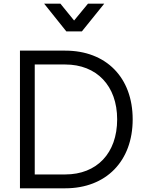

<svg xmlns="http://www.w3.org/2000/svg" viewBox="-20 -1019 782 1039"><path d="M88 0H333C554 0 698 -147 698 -373C698 -600 554 -745 333 -745H88ZM168 -75V-670H333C503 -670 614 -555 614 -373C614 -190 504 -75 333 -75ZM219 -999 339 -849H423L544 -999H456L381 -908L307 -999Z"/></svg>

Font: Mluvka
Style: Regular
Weight: 400
Designer: Modified by Jiří Krblich, Original typeface by Gumpita Rahayu
Foundry: Gumpita Rahayu & Jiří Krblich
Version: Version 2.000;Glyphs 3.1.1 (3134)